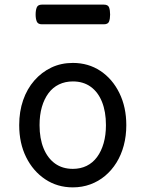

<svg xmlns="http://www.w3.org/2000/svg" viewBox="-20 -791 629 830"><path d="M295 19Q228 19 175.5 -16Q123 -51 93 -111.5Q63 -172 63 -250Q63 -309 80 -358Q97 -407 128.5 -443Q160 -479 202 -499Q244 -519 295 -519Q362 -519 414 -484.5Q466 -450 496 -389Q526 -328 526 -250Q526 -203 515 -162Q504 -121 483.5 -88Q463 -55 434.5 -31Q406 -7 370.5 6Q335 19 295 19ZM295 -61Q328 -61 354.5 -74Q381 -87 399.5 -112Q418 -137 428 -172Q438 -207 438 -250Q438 -308 421 -350.5Q404 -393 372 -416Q340 -439 295 -439Q262 -439 235 -426Q208 -413 189.5 -388Q171 -363 161 -328.5Q151 -294 151 -250Q151 -192 168.5 -149.5Q186 -107 218 -84Q250 -61 295 -61ZM161 -686Q144 -686 139 -698Q134 -710 134 -728Q134 -747 139 -759Q144 -771 161 -771H429Q447 -771 451.5 -759Q456 -747 456 -728Q456 -710 451.5 -698Q447 -686 429 -686Z"/></svg>

Font: Playwrite US Modern
Style: Regular
Weight: 400
Designer: Veronika Burian, José Scaglione
Foundry: TypeTogether
Version: Version 1.002